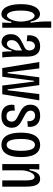

<svg xmlns="http://www.w3.org/2000/svg" viewBox="974 -1712 750 2739"><g transform="rotate(90 1349.5 -343.0)"><path d="M180 12Q141 12 109.5 -18Q78 -48 59 -110Q40 -172 40 -265Q40 -361 59.5 -421Q79 -481 111.5 -509.5Q144 -538 180 -538Q211 -538 232.5 -520.5Q254 -503 267.5 -473Q281 -443 288 -404H305Q300 -439 296 -476Q292 -513 289.5 -545.5Q287 -578 287 -599V-698H376V-270V0H303L307 -129H290Q284 -92 270 -60Q256 -28 234.5 -8Q213 12 180 12ZM201 -66Q219 -66 234.5 -84.5Q250 -103 262 -131.5Q274 -160 281 -194Q288 -228 288 -260V-275Q288 -296 284.5 -320.5Q281 -345 274 -370Q267 -395 257 -415.5Q247 -436 233.5 -448.5Q220 -461 204 -461Q186 -461 169 -441.5Q152 -422 141.5 -379Q131 -336 131 -263Q131 -191 141.5 -148Q152 -105 168 -85.5Q184 -66 201 -66Z M580 11Q553 11 527 -2.5Q501 -16 484.5 -45.5Q468 -75 468 -123Q468 -158 478 -184Q488 -210 507 -229.5Q526 -249 552.5 -265Q579 -281 611 -296Q637 -308 657 -318.5Q677 -329 688.5 -345Q700 -361 700 -387Q700 -407 693 -425Q686 -443 671.5 -454.5Q657 -466 635 -466Q619 -466 602 -456.5Q585 -447 574.5 -421.5Q564 -396 569 -349L484 -357Q480 -405 490.5 -440Q501 -475 523 -497Q545 -519 575 -529.5Q605 -540 641 -540Q680 -540 707.5 -528Q735 -516 753 -492Q771 -468 779.5 -434Q788 -400 788 -356V-205Q788 -178 789.5 -141Q791 -104 794 -66.5Q797 -29 800 0H720Q717 -33 715 -66.5Q713 -100 713 -132H700Q690 -84 673 -52Q656 -20 632.5 -4.5Q609 11 580 11ZM607 -66Q623 -66 636.5 -75Q650 -84 661.5 -101Q673 -118 682.5 -142Q692 -166 700 -195V-304L730 -316Q723 -299 707 -287Q691 -275 671 -264.5Q651 -254 630.5 -243.5Q610 -233 592.5 -218.5Q575 -204 564 -183.5Q553 -163 553 -134Q553 -100 568.5 -83Q584 -66 607 -66Z M951 0 865 -528H956L1012 -76H1025L1083 -528H1195L1255 -76H1268L1323 -528H1412L1325 0H1201L1144 -453H1133L1075 0Z M1637 12Q1584 12 1550.5 -4Q1517 -20 1499 -47Q1481 -74 1476 -106.5Q1471 -139 1478 -172L1559 -178Q1555 -142 1562 -115.5Q1569 -89 1587.5 -74.5Q1606 -60 1638 -60Q1680 -60 1698 -82Q1716 -104 1716 -133Q1716 -158 1704 -175.5Q1692 -193 1669 -206.5Q1646 -220 1614 -236Q1588 -249 1562.5 -263Q1537 -277 1517 -295.5Q1497 -314 1485.5 -339.5Q1474 -365 1474 -400Q1474 -442 1491.5 -473.5Q1509 -505 1544 -522.5Q1579 -540 1631 -540Q1687 -540 1724 -518.5Q1761 -497 1778 -457.5Q1795 -418 1789 -364L1708 -358Q1713 -389 1705.5 -413.5Q1698 -438 1679.5 -453Q1661 -468 1631 -468Q1598 -468 1578.5 -450.5Q1559 -433 1559 -403Q1559 -379 1572 -361.5Q1585 -344 1607.5 -330Q1630 -316 1660 -301Q1689 -286 1715 -271Q1741 -256 1761 -237.5Q1781 -219 1792 -194.5Q1803 -170 1803 -136Q1803 -97 1786 -63Q1769 -29 1733 -8.5Q1697 12 1637 12Z M2047 12Q1989 12 1950 -20.5Q1911 -53 1892 -115.5Q1873 -178 1873 -266Q1873 -359 1893.5 -419.5Q1914 -480 1953 -510Q1992 -540 2048 -540Q2104 -540 2142.5 -510.5Q2181 -481 2201 -420.5Q2221 -360 2221 -268Q2221 -176 2201 -113.5Q2181 -51 2142.5 -19.5Q2104 12 2047 12ZM2047 -62Q2067 -62 2083 -74Q2099 -86 2109.5 -111.5Q2120 -137 2126 -175.5Q2132 -214 2132 -267Q2132 -322 2126 -360Q2120 -398 2108.5 -421.5Q2097 -445 2081.5 -455.5Q2066 -466 2047 -466Q2029 -466 2013.5 -456Q1998 -446 1987 -423Q1976 -400 1969.5 -361.5Q1963 -323 1963 -266Q1963 -214 1968.5 -175.5Q1974 -137 1984.5 -111.5Q1995 -86 2011 -74Q2027 -62 2047 -62Z M2321 0V-351V-528H2398L2393 -389H2409Q2419 -443 2436 -476.5Q2453 -510 2476.5 -525Q2500 -540 2532 -540Q2564 -540 2585 -526Q2606 -512 2617.5 -489.5Q2629 -467 2634.5 -440Q2640 -413 2641.5 -387Q2643 -361 2643 -341V0H2554V-330Q2554 -349 2553 -371.5Q2552 -394 2547.5 -414Q2543 -434 2533 -447Q2523 -460 2504 -460Q2478 -460 2457.5 -433.5Q2437 -407 2424.5 -366Q2412 -325 2410 -283V0Z"/></g></svg>

Font: Bricolage Grotesque Condensed
Style: Regular
Weight: 400
Width: 3
Designer: Mathieu Triay
Foundry: Atelier Triay
Version: Version 1.000;gftools[0.9.30]